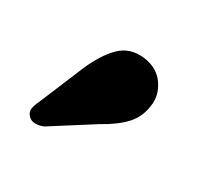

<svg xmlns="http://www.w3.org/2000/svg" viewBox="-62 -786 367 353"><g transform="rotate(30 121.0 -609.5)"><path d="M69 -637.5Q84.5 -674 105 -694.5Q125.5 -715 157.5 -711Q186.5 -707 201 -686Q215.5 -665 212 -642Q209 -616.5 192.8 -598.8Q176.5 -581 146.5 -564.5L61.5 -510.5Q53 -506.5 44 -506.5Q35 -506.5 29.5 -512.5Q23 -519 24.2 -527Q25.5 -535 30 -544Z"/></g></svg>

Font: Fraunces 72pt S050
Style: Bold
Weight: 700
Version: Version 1.000; ttfautohint (v1.8.3)